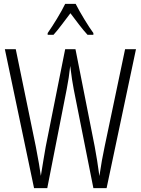

<svg xmlns="http://www.w3.org/2000/svg" viewBox="-20 -967 723 987"><path d="M369 -947H315C294 -903 253 -837 225 -797V-788H255C281 -816 314 -863 342 -899C371 -861 402 -818 430 -788H460V-797C437 -828 392 -901 369 -947ZM679 -714H623L518 -214C508 -168 499 -117 491 -62C483 -122 476 -163 467 -213L368 -714H315L215 -213C209 -177 198 -115 190 -63C186 -94 177 -147 164 -214L61 -714H5L155 0H223L323 -509C331 -549 336 -584 341 -628C348 -572 353 -538 359 -508L460 0H528Z"/></svg>

Font: Noto Sans Lao ExtraCondensed Light
Style: Regular
Weight: 300
Width: 2
Designer: Monotype Design Team
Foundry: Monotype Imaging Inc.
Version: Version 2.003